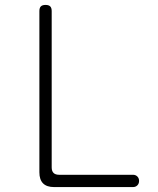

<svg xmlns="http://www.w3.org/2000/svg" viewBox="-20 -760 640 780"><path d="M200 0Q170 0 155 -15Q140 -30 140 -60V-715Q140 -728 146 -734Q152 -740 165 -740Q178 -740 184 -734Q190 -728 190 -715V-80Q190 -65 197.5 -57.5Q205 -50 220 -50H520Q531 -50 538 -43Q545 -36 545 -25Q545 -14 538 -7Q531 0 520 0Z"/></svg>

Font: Maple Mono Thin
Style: Regular
Weight: 250
Monospace: yes
Designer: subframe7536
Version: Version 7.000